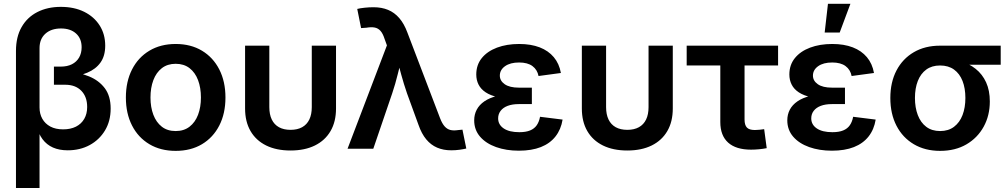

<svg xmlns="http://www.w3.org/2000/svg" viewBox="-20 -773 5241 998"><path d="M63 204.1V-508.3Q63 -581.1 92.3 -632.3Q121.6 -683.6 174.3 -710.4Q227.1 -737.3 296.4 -737.3Q365.7 -737.3 417.5 -711.7Q469.2 -686 498 -640.6Q526.9 -595.2 526.9 -535.6Q526.9 -482.4 502.4 -448Q478 -413.6 433.3 -395Q388.7 -376.5 327.1 -370.1V-402.3Q391.1 -397 442.6 -376Q494.1 -355 524.7 -314.5Q555.2 -273.9 555.2 -208.5Q555.2 -144 525.9 -95.2Q496.6 -46.4 446.3 -19Q396 8.3 332 8.3Q288.1 8.3 255.4 -6.1Q222.7 -20.5 201.2 -49.3Q179.7 -78.1 169.4 -121.1L185.5 -124V204.1ZM308.1 -100.6Q346.7 -100.6 374.8 -114.7Q402.8 -128.9 418 -155.3Q433.1 -181.6 433.1 -216.8Q433.1 -270 402.6 -301.3Q372.1 -332.5 319.3 -332.5H260.3V-426.8H295.9Q329.6 -426.8 353.8 -439Q377.9 -451.2 391.1 -473.9Q404.3 -496.6 404.3 -527.3Q404.3 -572.8 375.2 -598.9Q346.2 -625 296.9 -625Q246.1 -625 215.8 -597.7Q185.5 -570.3 185.5 -522.9V-214.4Q185.5 -181.2 200 -155.5Q214.4 -129.9 241.7 -115.2Q269 -100.6 308.1 -100.6Z M893.1 11.2Q814.9 11.2 756.6 -23.4Q698.2 -58.1 666.3 -120.6Q634.3 -183.1 634.3 -266.1Q634.3 -349.1 666.3 -411.9Q698.2 -474.6 756.6 -509.5Q814.9 -544.4 893.1 -544.4Q971.7 -544.4 1029.8 -509.5Q1087.9 -474.6 1119.9 -411.9Q1151.9 -349.1 1151.9 -266.1Q1151.9 -183.1 1119.9 -120.6Q1087.9 -58.1 1029.8 -23.4Q971.7 11.2 893.1 11.2ZM893.1 -91.8Q936 -91.8 965.3 -114.5Q994.6 -137.2 1009.5 -176.5Q1024.4 -215.8 1024.4 -266.1Q1024.4 -316.9 1009.5 -356.4Q994.6 -396 965.3 -418.7Q936 -441.4 893.1 -441.4Q850.6 -441.4 821.3 -418.7Q792 -396 777.1 -356.4Q762.2 -316.9 762.2 -266.1Q762.2 -215.8 777.1 -176.5Q792 -137.2 821 -114.5Q850.1 -91.8 893.1 -91.8Z M1490.2 9.3Q1416.5 9.3 1363.5 -16.8Q1310.5 -43 1282.2 -91.8Q1253.9 -140.6 1253.9 -209V-535.6H1379.9V-216.3Q1379.9 -178.2 1392.6 -151.9Q1405.3 -125.5 1429.9 -111.8Q1454.6 -98.1 1490.2 -98.1Q1525.9 -98.1 1550.5 -111.8Q1575.2 -125.5 1587.9 -151.9Q1600.6 -178.2 1600.6 -216.3V-535.6H1726.6V-209Q1726.6 -140.6 1698.2 -91.8Q1669.9 -43 1616.9 -16.8Q1564 9.3 1490.2 9.3Z M1786.6 0 1991.2 -537.1 1979 -570.8Q1970.2 -598.6 1957.8 -612.5Q1945.3 -626.5 1927.5 -629.9Q1909.7 -633.3 1884.3 -628.9L1856.9 -627L1836.9 -726.6Q1852.5 -730.5 1875.5 -732.9Q1898.4 -735.4 1921.9 -735.4Q1963.9 -735.4 1997.1 -721.7Q2030.3 -708 2055.4 -679Q2080.6 -649.9 2097.7 -603.5L2267.6 -158.2Q2278.3 -130.4 2291.3 -116Q2304.2 -101.6 2321 -97.4Q2337.9 -93.3 2359.9 -96.7L2383.8 -99.1L2403.8 -1Q2389.6 2.4 2368.7 5.4Q2347.7 8.3 2325.2 8.3Q2284.7 8.3 2252.2 -5.6Q2219.7 -19.5 2195.6 -48.6Q2171.4 -77.6 2155.3 -124L2095.7 -287.6Q2078.6 -337.4 2065.4 -385.7Q2052.2 -434.1 2038.6 -485.8H2072.3Q2059.1 -435.1 2047.1 -386Q2035.2 -336.9 2018.6 -287.6L1920.4 0Z M2676.8 10.3Q2611.3 10.3 2558.6 -8.5Q2505.9 -27.3 2475.3 -62.7Q2444.8 -98.1 2444.8 -147.5Q2444.8 -177.7 2458 -202.9Q2471.2 -228 2497.8 -246.3Q2524.4 -264.6 2564.9 -274.7Q2605.5 -284.7 2659.7 -284.7H2744.6V-231.9H2676.3Q2643.1 -231.9 2619.1 -222.9Q2595.2 -213.9 2582.3 -197Q2569.3 -180.2 2569.3 -157.7Q2569.3 -125 2598.1 -105.5Q2627 -85.9 2679.2 -85.9Q2713.4 -85.9 2735.4 -95Q2757.3 -104 2769.8 -121.8Q2782.2 -139.6 2787.1 -166L2904.3 -151.4Q2896 -100.1 2867.4 -63.7Q2838.9 -27.3 2791.3 -8.5Q2743.7 10.3 2676.8 10.3ZM2662.1 -258.8Q2608.4 -258.8 2569.1 -267.6Q2529.8 -276.4 2504.6 -293Q2479.5 -309.6 2467.5 -333.3Q2455.6 -356.9 2455.6 -385.7Q2455.6 -435.5 2484.1 -470.9Q2512.7 -506.3 2563.2 -525.4Q2613.8 -544.4 2678.2 -544.4Q2739.7 -544.4 2785.2 -526.9Q2830.6 -509.3 2858.6 -475.8Q2886.7 -442.4 2895.5 -393.6L2779.3 -377.9Q2772.9 -410.6 2747.8 -429.4Q2722.7 -448.2 2678.2 -448.2Q2632.3 -448.2 2605.2 -429Q2578.1 -409.7 2578.1 -379.9Q2578.1 -353 2603.5 -335.2Q2628.9 -317.4 2677.7 -317.4H2744.6V-258.8Z M3240.7 9.3Q3167 9.3 3114 -16.8Q3061 -43 3032.7 -91.8Q3004.4 -140.6 3004.4 -209V-535.6H3130.4V-216.3Q3130.4 -178.2 3143.1 -151.9Q3155.8 -125.5 3180.4 -111.8Q3205.1 -98.1 3240.7 -98.1Q3276.4 -98.1 3301 -111.8Q3325.7 -125.5 3338.4 -151.9Q3351.1 -178.2 3351.1 -216.3V-535.6H3477.1V-209Q3477.1 -140.6 3448.7 -91.8Q3420.4 -43 3367.4 -16.8Q3314.5 9.3 3240.7 9.3Z M3883.8 4.9Q3805.7 4.9 3764.9 -31.7Q3724.1 -68.4 3724.1 -138.7V-432.6H3549.3V-535.6H4024.4V-432.6H3850.1V-151.9Q3850.1 -123 3862.3 -110.1Q3874.5 -97.2 3903.8 -97.2Q3914.1 -97.2 3928 -98.6Q3941.9 -100.1 3952.1 -101.6L3965.3 -2.9Q3945.8 1 3925 2.9Q3904.3 4.9 3883.8 4.9Z M4304.2 10.3Q4238.8 10.3 4186 -8.5Q4133.3 -27.3 4102.8 -62.7Q4072.3 -98.1 4072.3 -147.5Q4072.3 -177.7 4085.4 -202.9Q4098.6 -228 4125.2 -246.3Q4151.9 -264.6 4192.4 -274.7Q4232.9 -284.7 4287.1 -284.7H4372.1V-231.9H4303.7Q4270.5 -231.9 4246.6 -222.9Q4222.7 -213.9 4209.7 -197Q4196.8 -180.2 4196.8 -157.7Q4196.8 -125 4225.6 -105.5Q4254.4 -85.9 4306.6 -85.9Q4340.8 -85.9 4362.8 -95Q4384.8 -104 4397.2 -121.8Q4409.7 -139.6 4414.6 -166L4531.7 -151.4Q4523.4 -100.1 4494.9 -63.7Q4466.3 -27.3 4418.7 -8.5Q4371.1 10.3 4304.2 10.3ZM4289.6 -258.8Q4235.8 -258.8 4196.5 -267.6Q4157.2 -276.4 4132.1 -293Q4106.9 -309.6 4095 -333.3Q4083 -356.9 4083 -385.7Q4083 -435.5 4111.6 -470.9Q4140.1 -506.3 4190.7 -525.4Q4241.2 -544.4 4305.7 -544.4Q4367.2 -544.4 4412.6 -526.9Q4458 -509.3 4486.1 -475.8Q4514.2 -442.4 4522.9 -393.6L4406.7 -377.9Q4400.4 -410.6 4375.2 -429.4Q4350.1 -448.2 4305.7 -448.2Q4259.8 -448.2 4232.7 -429Q4205.6 -409.7 4205.6 -379.9Q4205.6 -353 4231 -335.2Q4256.3 -317.4 4305.2 -317.4H4372.1V-258.8ZM4266.6 -604 4283.7 -753.4H4400.4L4344.7 -604Z M4866.7 11.2Q4788.6 11.2 4730.2 -23.2Q4671.9 -57.6 4639.9 -119.4Q4607.9 -181.2 4607.9 -263.7Q4607.9 -345.7 4639.9 -406.7Q4671.9 -467.8 4730 -501.7Q4788.1 -535.6 4866.2 -535.6H5181.6V-436.5H4953.6L4866.2 -432.6Q4823.7 -432.6 4794.7 -411.4Q4765.6 -390.1 4750.7 -352.1Q4735.8 -314 4735.8 -263.7Q4735.8 -213.9 4750.7 -174.8Q4765.6 -135.7 4794.7 -113.8Q4823.7 -91.8 4866.7 -91.8Q4909.7 -91.8 4939 -114Q4968.3 -136.2 4983.2 -175Q4998 -213.9 4998 -263.7Q4998 -314 4983.2 -352.1Q4968.3 -390.1 4939 -411.4Q4909.7 -432.6 4866.7 -432.6V-469.7Q4922.4 -469.7 4969.5 -456.3Q5016.6 -442.9 5051.5 -415Q5086.4 -387.2 5105.7 -345Q5125 -302.7 5125 -245.6Q5125 -172.4 5093 -114.3Q5061 -56.2 5003.2 -22.5Q4945.3 11.2 4866.7 11.2Z"/></svg>

Font: Inter 20pt SemiBold
Style: Regular
Weight: 600
Version: Version 4.001;git-66647c0bb